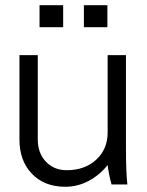

<svg xmlns="http://www.w3.org/2000/svg" viewBox="-20 -713 567 742"><path d="M472.2 0H411.1Q399.9 -40 396 -75.2Q365.2 -36.6 322.8 -13.9Q280.3 8.8 231.9 8.8Q151.9 8.8 103.5 -41.3Q55.2 -91.3 55.2 -173.8V-500H126V-173.8Q126 -121.6 157.2 -88.4Q188.5 -55.2 237.8 -55.2Q307.6 -55.2 351.8 -95.9Q396 -136.7 396 -201.2V-500H466.8V-140.1Q466.8 -49.8 472.2 0ZM224.1 -607.9H132.8V-692.9H224.1ZM395 -607.9H304.2V-692.9H395Z"/></svg>

Font: LT Superior
Style: Regular
Weight: 400
Designer: Daniel Lyons
Foundry: LyonsType
Version: Version 1.000